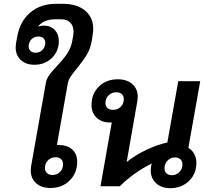

<svg xmlns="http://www.w3.org/2000/svg" viewBox="-20 -975 1096 1005"><path d="M468 -824Q468 -810 465 -793L461 -765Q454 -722 436 -691.5Q418 -661 385 -620Q361 -591 349 -573Q337 -555 334 -534L278 -216H287Q332 -216 358 -192.5Q384 -169 384 -128Q384 -69 344.5 -30Q305 9 244 9Q197 9 169 -16Q141 -41 141 -83Q141 -90 143 -106L220 -541Q224 -563 238 -582.5Q252 -602 277 -628Q311 -664 331.5 -694Q352 -724 359 -765L364 -793Q365 -799 365 -809Q365 -839 348 -856.5Q331 -874 301 -874H268Q239 -874 216.5 -864.5Q194 -855 180 -837L181 -836Q194 -841 209 -841Q245 -841 266.5 -818.5Q288 -796 288 -761Q288 -707 251.5 -671.5Q215 -636 160 -636Q116 -636 89 -661Q62 -686 62 -727Q62 -734 64 -750L70 -782Q84 -863 138 -909Q192 -955 273 -955H309Q383 -955 425.5 -919.5Q468 -884 468 -824ZM130 -732Q130 -717 140 -708Q150 -699 166 -699Q188 -699 202.5 -714Q217 -729 217 -751Q217 -766 207 -775Q197 -784 181 -784Q159 -784 144.5 -769Q130 -754 130 -732ZM271 -152Q247 -152 231 -135.5Q215 -119 215 -96Q215 -79 226 -69Q237 -59 255 -59Q278 -59 294 -75Q310 -91 310 -116Q310 -132 299.5 -142Q289 -152 271 -152Z M1008 -123Q1008 -65 969 -27.5Q930 10 871 10Q825 10 797 -16Q769 -42 769 -83Q769 -101 774 -119Q729 -97 685.5 -66Q642 -35 607 0H506L565 -334H555Q511 -334 485 -359.5Q459 -385 459 -425Q459 -484 497.5 -522Q536 -560 597 -560Q644 -560 672.5 -535Q701 -510 701 -468Q701 -462 699 -446L643 -127Q688 -163 747 -191Q806 -219 856 -229L913 -550H1028L966 -201Q986 -189 997 -168.5Q1008 -148 1008 -123ZM628 -456Q628 -473 617.5 -482.5Q607 -492 588 -492Q565 -492 548.5 -476Q532 -460 532 -436Q532 -419 542.5 -409.5Q553 -400 572 -400Q596 -400 612 -416Q628 -432 628 -456ZM935 -114Q935 -131 924.5 -141Q914 -151 896 -151Q873 -151 857 -134.5Q841 -118 841 -94Q841 -77 851.5 -67.5Q862 -58 880 -58Q903 -58 919 -74.5Q935 -91 935 -114Z"/></svg>

Font: Bai Jamjuree SemiBold
Style: Italic
Weight: 600
Italic angle: -10°
Version: Version 1.000; ttfautohint (v1.6)